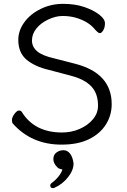

<svg xmlns="http://www.w3.org/2000/svg" viewBox="-20 -733 657 997"><path d="M234 -370Q161 -387 118 -423Q75 -459 75 -526Q75 -574 106 -617Q137 -660 191 -686.5Q245 -713 307.5 -713Q370 -713 418 -696.5Q466 -680 495.5 -657Q525 -634 525 -612Q525 -590 516 -575.5Q507 -561 499.5 -561Q492 -561 485 -568L473 -580Q439 -623 370 -642Q340 -650 304.5 -650Q269 -650 230 -631.5Q191 -613 168.5 -584.5Q146 -556 146 -523Q146 -490 172.5 -467Q199 -444 261 -430L370 -402Q560 -353 560 -192Q560 -134 529.5 -86Q499 -38 441.5 -10Q384 18 300 18Q144 18 47 -91Q42 -96 42 -110Q42 -124 55 -141.5Q68 -159 78.5 -159Q89 -159 93 -152Q159 -45 302 -45Q351 -45 393.5 -63.5Q436 -82 462.5 -113.5Q489 -145 489 -184Q489 -248 454 -284.5Q419 -321 351 -339ZM255 244Q241 244 241 230Q241 223 247 218Q266 205 282.5 185Q299 165 304 147Q302 146 292.5 144Q283 142 279 137Q257 116 257 93.5Q257 71 273 59Q289 47 309.5 47Q330 47 344 65Q358 83 362 116Q362 151 333 187.5Q304 224 263 242Q259 244 255 244Z"/></svg>

Font: Moon Stars Kai T
Style: Regular
Weight: 400
Designer: GuiWonder
Version: Version 1.101